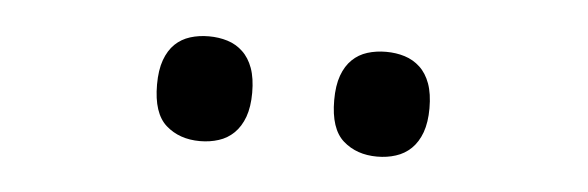

<svg xmlns="http://www.w3.org/2000/svg" viewBox="-25 -791 628 205"><g transform="rotate(5 288.5 -688.0)"><path d="M142.1 -688Q142.1 -703.6 146 -714.4Q149.9 -725.1 156.7 -731.7Q163.6 -738.3 172.9 -741.2Q182.1 -744.1 192.9 -744.1Q203.6 -744.1 212.9 -741.2Q222.2 -738.3 229.2 -731.7Q236.3 -725.1 240.2 -714.4Q244.1 -703.6 244.1 -688Q244.1 -672.9 240.2 -662.1Q236.3 -651.4 229.2 -644.5Q222.2 -637.7 212.9 -634.8Q203.6 -631.8 192.9 -631.8Q170.9 -631.8 156.5 -644.5Q142.1 -657.2 142.1 -688ZM332 -688Q332 -703.6 335.9 -714.4Q339.8 -725.1 346.7 -731.7Q353.5 -738.3 362.8 -741.2Q372.1 -744.1 382.8 -744.1Q393.6 -744.1 402.8 -741.2Q412.1 -738.3 419.2 -731.7Q426.3 -725.1 430.2 -714.4Q434.1 -703.6 434.1 -688Q434.1 -672.9 430.2 -662.1Q426.3 -651.4 419.2 -644.5Q412.1 -637.7 402.8 -634.8Q393.6 -631.8 382.8 -631.8Q360.8 -631.8 346.4 -644.5Q332 -657.2 332 -688Z"/></g></svg>

Font: Droid Serif
Style: Regular
Weight: 400
Version: Version 1.00 build 112